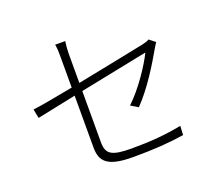

<svg xmlns="http://www.w3.org/2000/svg" viewBox="-127 -936 1254 1116"><g transform="rotate(-20 500.0 -378.5)"><path d="M871 -577 834 -606C826 -600 810 -595 792 -591C753 -583 553 -542 370 -506V-684C370 -711 372 -734 376 -763H314C319 -734 319 -712 319 -684V-496C209 -475 111 -457 67 -452L78 -396L319 -446V-126C319 -40 355 6 517 6C652 6 740 -1 833 -15L836 -71C736 -52 649 -44 526 -44C401 -44 370 -66 370 -139V-456L791 -541C760 -477 682 -357 602 -282L647 -255C733 -344 804 -463 851 -545C857 -555 865 -568 871 -577Z"/></g></svg>

Font: GenYoGothic2 TW L
Style: Regular
Weight: 300
Version: Version 2.100;PS 2.1;hotconv 16.6.51;makeotf.lib2.5.65220 DE